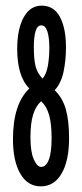

<svg xmlns="http://www.w3.org/2000/svg" viewBox="-20 -651 290 681"><path d="M125 10Q78 10 52 -35Q26 -80 26 -157Q26 -282 84 -337Q61 -361 51 -396.5Q41 -432 41 -477Q41 -548 64 -589.5Q87 -631 128 -631Q171 -631 192.5 -591Q214 -551 214 -483Q214 -438 205.5 -397Q197 -356 174 -331Q202 -304 213.5 -263.5Q225 -223 225 -161Q225 -81 198.5 -35.5Q172 10 125 10ZM131 -372Q145 -389 150 -419Q155 -449 155 -481Q155 -518 148 -539.5Q141 -561 127 -561Q112 -561 106 -540Q100 -519 100 -484Q100 -441 106 -416.5Q112 -392 131 -372ZM126 -59Q143 -59 153 -84Q163 -109 163 -161Q163 -211 154.5 -242Q146 -273 126 -292Q107 -275 97.5 -244.5Q88 -214 88 -164Q88 -112 100 -85.5Q112 -59 126 -59Z"/></svg>

Font: Inconsolata UltraCondensed SemiBold
Style: Regular
Weight: 600
Width: 1
Monospace: yes
Designer: Raph Levien, Cyreal, Brenton Simpson
Foundry: Raph Levien, Cyreal, Google
Version: Version 3.001; ttfautohint (v1.8.2.53-6de2)